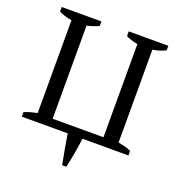

<svg xmlns="http://www.w3.org/2000/svg" viewBox="-148 -787 1018 1090"><g transform="rotate(20 361.0 -241.5)"><path d="M278.8 -634.8Q243.2 -619.1 207.5 -611.3V-48.8H514.6V-611.3Q488.3 -616.7 470.9 -622.6Q453.6 -628.4 443.8 -634.8V-662.6H683.1V-634.8Q663.1 -625.5 643.6 -619.4Q624 -613.3 605.5 -611.3V-50.3Q625.5 -46.4 645.3 -41.5Q665 -36.6 683.1 -27.3V0H405.3Q399.9 44.4 392.1 89.4Q384.3 134.3 373.5 180.7H348.6Q339.4 134.3 331.3 89.4Q323.2 44.4 316.4 0H39.1V-27.3Q58.6 -35.6 77.9 -41Q97.2 -46.4 116.7 -50.3V-611.3Q90.8 -614.7 72 -621.3Q53.2 -627.9 39.1 -634.8V-662.6H278.8Z"/></g></svg>

Font: PT Astra Serif
Style: Regular
Weight: 400
Designer: A.Korolkova, I. Chaeva
Foundry: ParaType Ltd
Version: Version 1.002